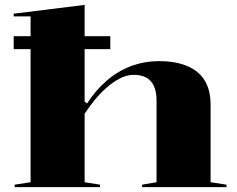

<svg xmlns="http://www.w3.org/2000/svg" viewBox="-20 -765 971 785"><path d="M36 -617H431V-564H36ZM906 -10V0H561V-10L620 -20V-353Q620 -407 596.5 -433Q573 -459 527 -459Q498 -459 469.5 -444Q441 -429 414.5 -405.5Q388 -382 365.5 -354Q343 -326 326 -300V-20L389 -10V0H40V-10L105 -20V-698H36V-709L326 -745V-349L336 -342Q371 -396 416 -435Q461 -474 515 -494.5Q569 -515 632 -515Q683 -515 722 -503.5Q761 -492 787.5 -470Q814 -448 827.5 -415Q841 -382 841 -339V-20Z"/></svg>

Font: Kalnia SemiExpanded Medium
Style: Regular
Weight: 500
Width: 6
Designer: Frida Medrano
Foundry: Frida Medrano
Version: Version 1.105